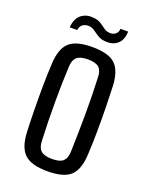

<svg xmlns="http://www.w3.org/2000/svg" viewBox="-140 -811 695 892"><g transform="rotate(20 207.0 -365.0)"><path d="M207 7Q126 7 92.5 -25.5Q59 -58 56 -133Q54 -174 53 -233Q52 -292 52.5 -354.5Q53 -417 56 -467Q59 -543 92.5 -575Q126 -607 207 -607Q289 -607 322 -574.5Q355 -542 358 -467Q360 -421 361 -362.5Q362 -304 361.5 -244Q361 -184 358 -133Q355 -58 322 -25.5Q289 7 207 7ZM207 -54Q247 -54 262.5 -69Q278 -84 279 -116Q282 -207 282.5 -298Q283 -389 279 -484Q278 -517 262 -531.5Q246 -546 207 -546Q169 -546 152.5 -531Q136 -516 135 -482Q131 -402 131 -306Q131 -210 135 -118Q136 -84 152.5 -69Q169 -54 207 -54ZM76 -657Q80 -702 104.5 -721Q129 -740 163 -737Q187 -735 202 -725.5Q217 -716 229.5 -706.5Q242 -697 259 -696Q277 -695 288.5 -705Q300 -715 300 -731H338Q337 -690 314.5 -670Q292 -650 257 -652Q234 -653 218.5 -662Q203 -671 190 -681Q177 -691 160 -693Q144 -695 130 -686.5Q116 -678 113 -657Z"/></g></svg>

Font: Big Shoulders Text
Style: Regular
Weight: 400
Designer: Patric King
Foundry: XO Type Co
Version: Version 1.000; ttfautohint (v1.8.2)